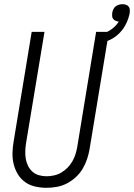

<svg xmlns="http://www.w3.org/2000/svg" viewBox="-20 -887 639 915"><path d="M202 8Q174 8 147.5 2Q121 -4 100 -19Q79 -34 65.5 -56Q52 -78 45.5 -103.5Q39 -129 39.5 -157Q40 -185 45 -213L131 -735H192L104 -204Q101 -185 100.5 -166Q100 -147 103 -129.5Q106 -112 114 -96Q122 -80 135 -68.5Q148 -57 165.5 -52Q183 -47 202 -47Q219 -47 237.5 -51Q256 -55 272 -64.5Q288 -74 301.5 -87.5Q315 -101 324.5 -117.5Q334 -134 339.5 -151.5Q345 -169 348 -186L438 -735H499L407 -177Q403 -153 395 -129Q387 -105 374 -83Q361 -61 341.5 -43Q322 -25 299 -13Q276 -1 251 3.5Q226 8 202 8ZM460 -680 448 -719Q462 -723 476 -728.5Q490 -734 503 -742Q516 -750 527 -760.5Q538 -771 546 -784Q538 -785 531 -788Q524 -791 519.5 -796.5Q515 -802 514.5 -810Q514 -818 515 -826Q516 -834 520 -842.5Q524 -851 531 -856.5Q538 -862 546.5 -864.5Q555 -867 564 -867Q572 -867 580 -864.5Q588 -862 593 -856Q598 -850 598.5 -841Q599 -832 598 -824Q593 -799 581.5 -775Q570 -751 551.5 -731.5Q533 -712 509 -699.5Q485 -687 460 -680Z"/></svg>

Font: Iosevka Term Curly Lt Obl
Style: Regular
Weight: 300
Italic angle: -9°
Designer: Belleve Invis
Foundry: Belleve Invis
Version: Version 32.3.0